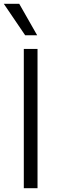

<svg xmlns="http://www.w3.org/2000/svg" viewBox="-31 -986 311 1008"><path d="M94 2V-729H166V2ZM70 -966 164 -801H101L-11 -966Z"/></svg>

Font: Sinter Normal
Style: Regular
Weight: 350
Foundry: Adobe & rsms
Version: Version 1.000